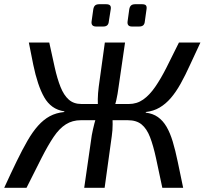

<svg xmlns="http://www.w3.org/2000/svg" viewBox="-32 -892 972 912"><path d="M202 -690Q216 -625 228 -571.5Q240 -518 255.5 -479Q271 -440 294.5 -419Q318 -398 355 -398L352 -321Q312 -321 281 -301.5Q250 -282 223 -242Q196 -202 165.5 -142Q135 -82 94 0H-12Q20 -70 47 -125.5Q74 -181 98.5 -223.5Q123 -266 149 -295Q175 -324 204.5 -340Q234 -356 273 -360L274 -363Q241 -368 217.5 -385Q194 -402 178 -430Q162 -458 149 -497Q136 -536 126 -584.5Q116 -633 105 -690ZM448 -398 438 -321H319L330 -398ZM562 -690 531 -477Q527 -445 520.5 -416.5Q514 -388 501 -358Q503 -330 503 -301.5Q503 -273 499 -246L465 0H368L404 -250Q409 -277 416.5 -306Q424 -335 435 -365Q432 -393 432.5 -421Q433 -449 437 -480L466 -690ZM613 -398 603 -321H488L498 -398ZM920 -690Q893 -633 870.5 -583.5Q848 -534 826 -494.5Q804 -455 779.5 -426.5Q755 -398 726 -381Q697 -364 661 -360L660 -357Q694 -353 718 -336Q742 -319 759 -290Q776 -261 788.5 -219.5Q801 -178 812.5 -122.5Q824 -67 838 0H739Q722 -81 709 -141Q696 -201 680.5 -241Q665 -281 640.5 -301Q616 -321 575 -321L580 -398Q618 -398 648 -419Q678 -440 705 -479Q732 -518 759 -571.5Q786 -625 818 -690ZM471 -872Q486 -872 491 -866Q496 -860 494 -848L485 -791Q484 -778 477.5 -772Q471 -766 458 -766H425Q400 -766 403 -790L411 -847Q413 -860 419.5 -866Q426 -872 440 -872ZM642 -872Q657 -872 661.5 -866Q666 -860 664 -848L656 -791Q655 -778 648.5 -772Q642 -766 628 -766H595Q571 -766 574 -790L582 -848Q584 -860 590.5 -866Q597 -872 611 -872Z"/></svg>

Font: Exo 2 Medium
Style: Italic
Weight: 500
Italic angle: -8°
Designer: Natanael Gama
Foundry: Natanael Gama
Version: Version 2.010